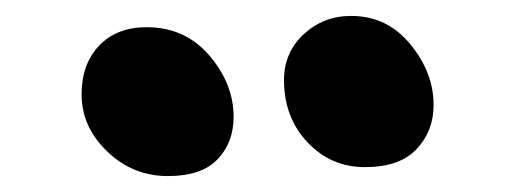

<svg xmlns="http://www.w3.org/2000/svg" viewBox="-20 -786 645 240"><path d="M436 -577.1Q393.6 -577.1 364.3 -608.2Q335 -639.2 335 -686Q335 -720.2 359.6 -743.2Q384.3 -766.1 418.9 -766.1Q463.9 -766.1 492.9 -730.7Q522 -695.3 522 -654.8Q522 -622.1 500.7 -599.6Q479.5 -577.1 436 -577.1ZM189.9 -565.9Q146 -565.9 114 -596.7Q82 -627.4 82 -668Q82 -706.1 104 -729Q126 -752 163.1 -752Q211.4 -752 241.7 -716.6Q272 -681.2 272 -640.1Q272 -607.9 252 -586.9Q231.9 -565.9 189.9 -565.9Z"/></svg>

Font: Shantell Sans Irregular
Style: Bold
Weight: 700
Designer: Stephen Nixon, Anya Danilova, Shantell Martin
Foundry: Arrow Type
Version: Version 1.006;[9816181b4]